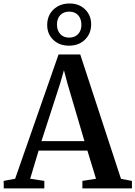

<svg xmlns="http://www.w3.org/2000/svg" viewBox="-40 -1052 756 1072"><path d="M44.5 -54 287 -748H408L635.5 -53.5L696.5 -42V0H420V-42L496 -54L448 -211H175.5L128.5 -54L207.5 -42V0H-19L-19.5 -42ZM431.5 -264 336.5 -586 317 -660 295.5 -585 191.5 -264ZM345 -797Q291 -797 257 -830Q223 -863 223.5 -913.5Q224 -966 259 -999.2Q294 -1032.5 349 -1032.5Q402 -1032.5 435.5 -999.2Q469 -966 469 -915.5Q468.5 -863.5 434 -830.2Q399.5 -797 345 -797ZM346 -842Q377.5 -842 396 -861.5Q414.5 -881 414.5 -913.5Q414.5 -946 396.8 -966.5Q379 -987 346.5 -987Q315 -987 296.5 -967.5Q278 -948 278 -915Q278 -883 296 -862.5Q314 -842 346 -842Z"/></svg>

Font: Merriweather 60pt SemiBold
Style: Regular
Weight: 600
Version: Version 2.100